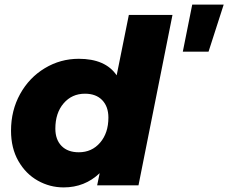

<svg xmlns="http://www.w3.org/2000/svg" viewBox="-20 -807 994 836"><path d="M731 -742 583 0H403L414 -53Q349 9 257 9Q197 9 144.5 -20.5Q92 -50 60 -106Q28 -162 28 -238Q28 -326 67.5 -397.5Q107 -469 175 -510Q243 -551 323 -551Q439 -551 488 -479L541 -742ZM452 -295Q452 -343 425 -371Q398 -399 350 -399Q293 -399 257 -357Q221 -315 221 -247Q221 -199 248 -171.5Q275 -144 323 -144Q380 -144 416 -186Q452 -228 452 -295ZM817 -787H954L888 -582H776Z"/></svg>

Font: Idrija
Style: Italic
Weight: 800
Italic angle: -11.3°
Designer: Julieta Ulanovsky
Foundry: Julieta Ulanovsky
Version: Version 7.200